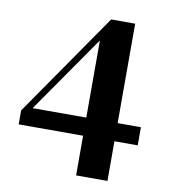

<svg xmlns="http://www.w3.org/2000/svg" viewBox="-75 -707 688 772"><g transform="rotate(10 269.0 -321.0)"><path d="M287 0V-162H24V-219L317 -642H415V-236H510V-162H415V0ZM68 -236H287V-551Z"/></g></svg>

Font: DM Serif Display
Style: Regular
Weight: 400
Designer: Colophon Foundry, Frank Grießhammer
Foundry: Colophon Foundry
Version: Version 5.200; ttfautohint (v1.8.3)